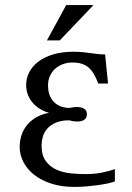

<svg xmlns="http://www.w3.org/2000/svg" viewBox="-20 -736 528 767"><path d="M269.5 -486.3Q248.5 -486.3 230.7 -479.5Q212.9 -472.7 199.7 -460.7Q186.5 -448.7 179.2 -431.9Q171.9 -415 171.9 -395.5Q171.9 -368.7 180.2 -351.1Q188.5 -333.5 201.2 -323.2Q213.9 -313 229 -308.8Q244.1 -304.7 257.3 -304.7Q264.2 -306.2 271.5 -307.4Q278.8 -308.6 286.6 -308.6Q294.4 -308.6 301.8 -307.1Q309.1 -305.7 314.7 -302.5Q320.3 -299.3 323.7 -293.9Q327.1 -288.6 327.1 -280.8Q327.1 -263.7 315.9 -257.1Q304.7 -250.5 289.1 -250.5Q281.2 -250.5 273.2 -251.7Q265.1 -252.9 257.3 -255.4Q224.1 -255.4 202.6 -245.8Q181.2 -236.3 168.5 -221.7Q155.8 -207 150.9 -189.2Q146 -171.4 146 -155.3Q146 -115.7 162.8 -92.8Q179.7 -69.8 205.3 -58.3Q231 -46.9 261.7 -43.7Q292.5 -40.5 320.8 -40.5Q357.4 -40.5 386.7 -46.4Q416 -52.2 439 -60.5V-11.2Q427.2 -6.8 408.9 -2.9Q390.6 1 368.9 3.9Q347.2 6.8 323.5 8.8Q299.8 10.7 277.3 10.7Q225.1 10.7 184.3 -2.7Q143.6 -16.1 115.7 -38.3Q87.9 -60.5 73.2 -89.4Q58.6 -118.2 58.6 -148.4Q58.6 -170.4 64.7 -191.9Q70.8 -213.4 84.7 -232.2Q98.6 -251 120.8 -264.9Q143.1 -278.8 175.8 -285.6Q158.2 -290 141.8 -299.6Q125.5 -309.1 112.5 -323.2Q99.6 -337.4 92 -356Q84.5 -374.5 84.5 -397Q84.5 -423.3 96.7 -447.3Q108.9 -471.2 132.8 -489.5Q156.7 -507.8 192.1 -518.6Q227.5 -529.3 273.4 -529.3Q294.4 -529.3 310.5 -527.6Q326.7 -525.9 341.1 -523.9Q355.5 -522 369.4 -520.3Q383.3 -518.6 399.9 -518.6L411.6 -402.3H372.6Q364.3 -424.3 355 -440.2Q345.7 -456.1 333.7 -466.3Q321.8 -476.6 306.2 -481.4Q290.5 -486.3 269.5 -486.3ZM244.6 -715.8H353.5L218.8 -574.7H167.5Z"/></svg>

Font: Arian Grqi
Style: Regular
Weight: 400
Designer: Ruben Hakobyan (Tarumian)
Foundry: Ruben Hakobyan (Tarumian)
Version: Version 1.003